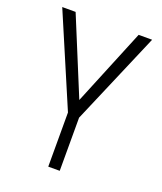

<svg xmlns="http://www.w3.org/2000/svg" viewBox="-133 -797 742 882"><g transform="rotate(20 238.0 -355.5)"><path d="M264.6 0H208.5V-264.6L18.1 -710.9H83.5L237.8 -336.4L391.6 -710.9H457.5L264.6 -259.8Z"/></g></svg>

Font: RobotoCondensed-Light
Style: Light
Weight: 300
Designer: Google
Version: Version 1.200311; 2013